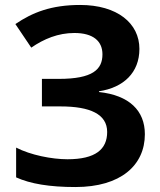

<svg xmlns="http://www.w3.org/2000/svg" viewBox="-20 -744 647 774"><path d="M542 -547C542 -650 453 -724 303 -724C187 -724 111 -694 42 -647L106 -552C157 -587 214 -611 280 -611C356 -611 393 -578 393 -525C393 -464 354 -426 217 -426H149V-315H224C343 -315 412 -284 412 -212C412 -142 365 -102 252 -102C189 -102 103 -119 45 -149V-29C102 -3 180 10 284 10C467 10 564 -78 564 -203C564 -298 501 -360 379 -373V-376C478 -391 542 -451 542 -547Z"/></svg>

Font: Noto Sans Display
Style: Bold
Weight: 700
Designer: Monotype Design Team
Foundry: Monotype Imaging Inc.
Version: Version 1.900